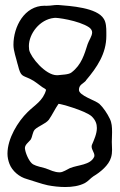

<svg xmlns="http://www.w3.org/2000/svg" viewBox="-20 -725 480 771"><path d="M242 26C270 26 298 22 321 10C334 3 343 -9 355 -17C382 -33 417 -61 426 -93C429 -103 430 -113 430 -123C430 -134 429 -145 429 -155C429 -167 430 -180 430 -192V-196C430 -214 429 -232 421 -248C411 -269 395 -293 379 -308C363 -322 297 -341 297 -364C297 -385 313 -388 325 -401V-402C370 -455 407 -510 407 -581V-595C407 -614 406 -635 397 -649C370 -695 261 -701 214 -705H209C197 -705 184 -702 172 -702C168 -702 163 -701 159 -702C78 -702 34 -618 34 -545C34 -520 45 -492 51 -466C52 -465 52 -464 52 -463C64 -415 69 -424 103 -407C120 -399 134 -386 150 -375C156 -372 165 -366 165 -364C153 -320 119 -303 91 -275C52 -237 10 -169 10 -108C10 -94 13 -80 18 -67C29 -38 58 -14 88 -6C116 2 144 13 172 19C193 23 217 26 242 26ZM220 -33C198 -33 183 -42 163 -49C147 -54 127 -57 113 -65C99 -73 85 -103 81 -123L80 -130C80 -144 94 -153 103 -164C111 -177 110 -194 120 -205C136 -220 162 -227 176 -244C190 -264 201 -288 215 -308C217 -310 324 -281 349 -257C364 -242 369 -227 369 -211C369 -188 358 -164 349 -143C348 -140 348 -138 348 -136C348 -124 359 -112 359 -101C359 -99 359 -97 358 -95C343 -62 293 -63 261 -50C250 -45 233 -33 220 -33ZM212 -423H208C163 -423 103 -495 97 -525C97 -530 96 -535 96 -540C96 -589 139 -647 197 -653C203 -656 297 -643 338 -615C346 -609 350 -602 350 -595C350 -580 337 -563 332 -548C319 -508 308 -465 267 -434C256 -425 228 -425 212 -423Z"/></svg>

Font: Ancial
Style: Regular
Weight: 400
Designer: Daytona Mess (Anne-Dauphine Borione)
Foundry: Daytona Mess (Anne-Dauphine Borione)
Version: Version 1.000;Glyphs 3.2 (3192)